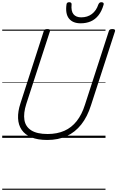

<svg xmlns="http://www.w3.org/2000/svg" viewBox="-20 -1248 1062 1738"><path d="M408 19Q321 19 263.5 -5Q206 -29 176 -73Q146 -117 143.5 -178Q141 -239 165 -312L376 -966Q379 -976 386 -980.5Q393 -985 409 -985Q423 -985 429.5 -980.5Q436 -976 432 -965L218 -307Q191 -223 201 -162Q211 -101 263 -68Q315 -35 411 -35Q497 -35 562.5 -64Q628 -93 674.5 -152Q721 -211 749 -300L965 -966Q968 -976 975 -980.5Q982 -985 998 -985Q1027 -985 1021 -965L804 -296Q771 -191 715.5 -121Q660 -51 583.5 -16Q507 19 408 19ZM710 -1037Q639 -1037 604.5 -1080Q570 -1123 582 -1208Q583 -1218 589 -1223Q595 -1228 607 -1228Q618 -1228 623.5 -1222.5Q629 -1217 628 -1208Q622 -1148 645 -1119.5Q668 -1091 715 -1091Q772 -1091 812 -1121.5Q852 -1152 870 -1207Q875 -1218 881 -1223Q887 -1228 898 -1228Q910 -1228 915.5 -1222Q921 -1216 918 -1206Q901 -1147 871.5 -1109.5Q842 -1072 801.5 -1054.5Q761 -1037 710 -1037ZM0 460H935V470H0ZM0 -20H935V0H0ZM0 -505H935V-500H0ZM0 -980H935V-970H0Z"/></svg>

Font: Playwrite NO Guides
Style: Regular
Weight: 400
Designer: Veronika Burian, José Scaglione
Foundry: TypeTogether
Version: Version 1.003